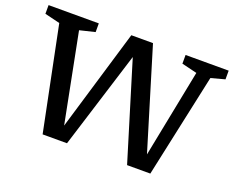

<svg xmlns="http://www.w3.org/2000/svg" viewBox="-113 -903 1347 1099"><g transform="rotate(20 561.0 -353.5)"><path d="M746.5 0 565.5 -592.5 380.5 0H232L103.5 -631.5L11 -654V-707H317V-654L224 -631.5L330.5 -89.5L515 -707H647L832.5 -96.5L938.5 -631.5L845.5 -654V-707H1108V-654L1024 -631.5L888 0Z"/></g></svg>

Font: Newsreader 6pt
Style: Regular
Weight: 400
Designer: Hugues Gentile
Foundry: Production Type
Version: Version 1.003; ttfautohint (v1.8.3)